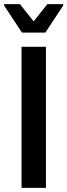

<svg xmlns="http://www.w3.org/2000/svg" viewBox="-30 -916 328 936"><path d="M75 0V-688H194V0ZM77 -757 -10 -889V-896H67L134 -812L201 -896H278V-889L191 -757Z"/></svg>

Font: Saira Semi Condensed Medium
Style: Regular
Weight: 500
Width: 4
Designer: Hector Gatti with collaboration of the Omnibus-Type team
Foundry: Omnibus-Type
Version: Version 1.001; ttfautohint (v1.8)